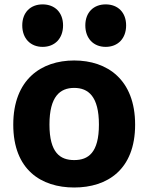

<svg xmlns="http://www.w3.org/2000/svg" viewBox="-20 -822 660 854"><path d="M581 -267.5C581 -468 457 -553 310 -553C163 -553 39 -468 39 -267.5C39 -67 163 12 310 12C457 12 581 -67 581 -267.5ZM420 -268C420 -142.5 372.5 -110 310 -110C247.5 -110 200 -142.5 200 -268C200 -393.5 247.5 -431 310 -431C372.5 -431 420 -393.5 420 -268ZM169.5 -613.5C224 -613.5 260.5 -651 260.5 -709C260.5 -766.5 224 -802.5 169.5 -802.5C115.5 -802.5 79 -766.5 79 -709C79 -651 115.5 -613.5 169.5 -613.5ZM450 -613.5C504.5 -613.5 541 -651 541 -709C541 -766.5 504.5 -802.5 450 -802.5C396 -802.5 359.5 -766.5 359.5 -709C359.5 -651 396 -613.5 450 -613.5Z"/></svg>

Font: Monaspace Neon ExtraBold
Style: Regular
Weight: 800
Designer: Riley Cran & the Lettermatic Team
Foundry: Lettermatic
Version: Version 1.200 (Monaspace Neon)